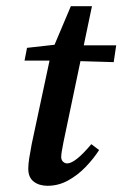

<svg xmlns="http://www.w3.org/2000/svg" viewBox="-20 -586 394 618"><path d="M59 -391 67 -432 183 -445V-440H354L346 -386L178 -391ZM82 -122 145 -417 208 -566H276L184 -127Q181 -111 179 -99.5Q177 -88 177 -81Q177 -71 183 -65.5Q189 -60 196 -60Q222 -60 274 -122L299 -103Q281 -75 255.5 -48.5Q230 -22 199 -5Q168 12 133 12Q106 12 88.5 -1.5Q71 -15 71 -43Q71 -57 74 -76.5Q77 -96 82 -122Z"/></svg>

Font: Lisu Bosa ExtraBold
Style: Italic
Weight: 800
Italic angle: -19°
Designer: David Morse, Annie Olsen, Victor Gaultney, Frank Grießhammer (Latin)
Foundry: SIL International
Version: Version 2.000